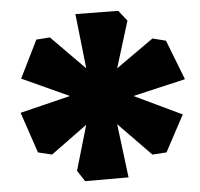

<svg xmlns="http://www.w3.org/2000/svg" viewBox="-20 -710 368 354"><path d="M119 -684 198 -690 215 -672 196 -584 261 -639 286 -635 321 -564 226 -533 317 -499 287 -429 261 -425 196 -481 217 -383 137 -376 122 -395 139 -480 76 -425 50 -429 18 -502 109 -533 19 -565 47 -637 72 -641 139 -584Z"/></svg>

Font: Grenze Gotisch ExtraBold
Style: Regular
Weight: 800
Designer: Renata Polastri
Foundry: Omnibus-Type
Version: Version 1.001